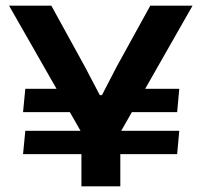

<svg xmlns="http://www.w3.org/2000/svg" viewBox="-20 -659 714 679"><path d="M379.5 -262.5 402.5 -345H614L606.5 -262.5ZM69.5 -196.5H614L606.5 -114H61.5ZM273 -345 296.5 -262.5H61.5L69.5 -345ZM277 -175 12 -639H161.5L280 -423.5L333 -322.5H340.5L392.5 -423L511.5 -639H661L396.5 -175ZM268 0V-296.5H405.5V0Z"/></svg>

Font: Anek Gujarati SemiExpanded SemiBold
Style: Regular
Weight: 600
Width: 6
Designer: Mrunmayee Ghaisas (Gujarati), Yesha Goshar (Latin)
Foundry: Ek Type
Version: Version 1.003